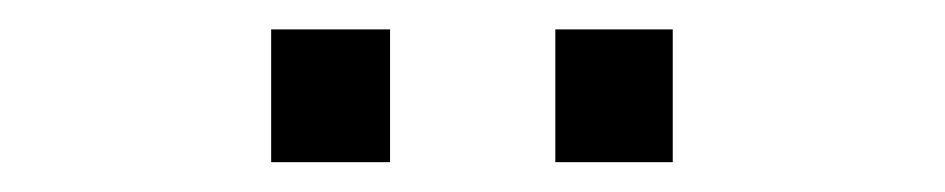

<svg xmlns="http://www.w3.org/2000/svg" viewBox="-20 -705 640 130"><path d="M356 -595.2V-685.1H435.5V-595.2ZM163.6 -595.2V-685.1H244.1V-595.2Z"/></svg>

Font: Cousine
Style: Regular
Weight: 400
Monospace: yes
Designer: Steve Matteson
Foundry: Monotype Imaging Inc.
Version: Version 1.21